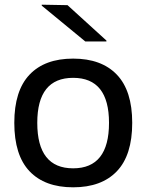

<svg xmlns="http://www.w3.org/2000/svg" viewBox="-20 -785 624 819"><path d="M139 -261Q139 -67 292 -67Q445 -67 445 -261Q445 -453 292 -453Q139 -453 139 -261ZM41 -261Q41 -398 106 -466.5Q171 -535 292 -535Q413 -535 478.5 -466.5Q544 -398 544 -261Q544 -123 478.5 -54.5Q413 14 292 14Q171 14 106 -54.5Q41 -123 41 -261ZM158 -761V-765L268 -763L434 -612V-608H344Z"/></svg>

Font: Nacelle
Style: Regular
Weight: 400
Designer: Sora Sagano
Foundry: Sora Sagano
Version: Version 1.000;FEAKit 1.0